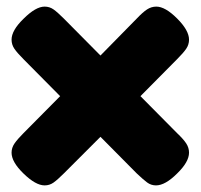

<svg xmlns="http://www.w3.org/2000/svg" viewBox="-20 -555 607 581"><path d="M552 -93Q552 -65 516 -30Q480 6 452 6Q437 6 425 -3Q413 -12 394 -30L284 -141L173 -30Q154 -11 142 -2.5Q130 6 115 6Q88 6 51 -30Q15 -65 15 -93Q15 -108 24 -121Q33 -134 51 -152L162 -264L51 -376Q32 -395 23.5 -407.5Q15 -420 15 -435Q15 -463 51 -498Q88 -535 115 -535Q130 -535 142 -526.5Q154 -518 173 -499L284 -387L394 -499Q412 -518 425 -526.5Q438 -535 453 -535Q480 -535 516 -499Q552 -463 552 -435Q552 -420 543.5 -407.5Q535 -395 516 -376L405 -264L516 -152Q535 -134 543.5 -121Q552 -108 552 -93Z"/></svg>

Font: Fredoka One
Style: Regular
Weight: 400
Designer: Milena B. Brandão, Ben Nathan
Version: Version 2.000; ttfautohint (v1.5.33-1714) -l 8 -r 50 -G 200 